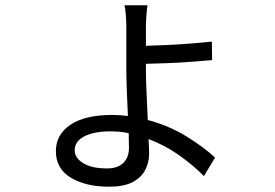

<svg xmlns="http://www.w3.org/2000/svg" viewBox="-20 -641 1040 725"><path d="M262 -73Q262 -45 294 -25Q326 -5 384 -5Q425 -5 446 -26Q467 -47 467 -83Q467 -94 466.5 -108Q466 -122 466 -138Q449 -142 431.5 -143.5Q414 -145 396 -145Q336 -145 299 -126.5Q262 -108 262 -73ZM537 -621Q535 -610 533 -584.5Q531 -559 531 -539V-468Q565 -469 609 -471Q653 -473 698.5 -476.5Q744 -480 780 -484L781 -414Q746 -411 700.5 -407.5Q655 -404 610 -402.5Q565 -401 531 -400V-374Q531 -338 533.5 -288Q536 -238 538 -188Q619 -166 684 -126Q749 -86 792 -46L750 24Q711 -16 657.5 -54Q604 -92 541 -116Q542 -100 542.5 -85Q543 -70 543 -59Q543 -27 528 1.5Q513 30 480 47Q447 64 392 64Q304 64 247.5 30Q191 -4 191 -70Q191 -133 246 -170Q301 -207 404 -207Q419 -207 434 -206Q449 -205 463 -203Q461 -249 459 -295.5Q457 -342 457 -379V-538Q457 -561 455 -586Q453 -611 450 -621Z"/></svg>

Font: Source Han Sans SC
Style: Regular
Weight: 400
Designer: Ryoko NISHIZUKA 西塚涼子 (kana, bopomofo & ideographs); Paul D. Hunt (Latin, Greek & Cyrillic); Sandoll Communications 산돌커뮤니
Foundry: Adobe
Version: Version 2.002;hotconv 1.0.116;makeotfexe 2.5.65601; ttfautoh